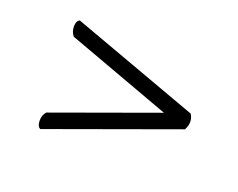

<svg xmlns="http://www.w3.org/2000/svg" viewBox="-66 -512 681 550"><g transform="rotate(20 275.0 -236.5)"><path d="M412.1 -235.8 95.2 -352.1Q85.4 -363.3 85.2 -380.1Q85 -397 95.2 -401.9L484.9 -259.8Q499 -237.8 484.9 -211.9L95.2 -70.8Q85.4 -75.7 85.2 -92.8Q85 -109.9 95.2 -121.1Z"/></g></svg>

Font: Linux Libertine O
Style: Regular
Weight: 400
Designer: Philipp H. Poll
Foundry: Philipp H. Poll
Version: Version 5.3.0